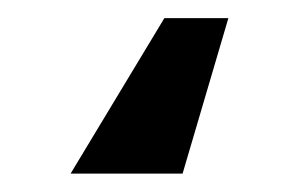

<svg xmlns="http://www.w3.org/2000/svg" viewBox="-20 21 326 210"><path d="M229.8 40.8 179.7 210.9H57.2L159.8 40.8Z"/></svg>

Font: Inter Zeller Semi Bold
Style: Regular
Weight: 600
Designer: Rasmus Andersson; Joe Bland
Foundry: zeller
Version: Version 3.015;git-dec3a8cb1